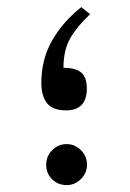

<svg xmlns="http://www.w3.org/2000/svg" viewBox="-20 -523 367 542"><path d="M234.4 -482.9Q198.2 -449.2 178.7 -415.8Q159.2 -382.3 159.2 -331.5Q194.3 -331.5 209.7 -317.9Q225.1 -304.2 225.1 -273.4Q225.1 -211.4 166.5 -211.4Q128.9 -211.4 112.8 -231.7Q96.7 -252 96.7 -289.1Q96.7 -356.4 127.7 -409.7Q158.7 -462.9 209.5 -502.9ZM110.4 -58.1Q110.4 -82 127.4 -99.1Q144.5 -116.2 168 -116.2Q191.4 -116.2 208.5 -99.1Q225.6 -82 225.6 -58.1Q225.6 -34.7 208.5 -17.6Q191.4 -0.5 168 -0.5Q144 -0.5 127.2 -16.8Q110.4 -33.2 110.4 -58.1Z"/></svg>

Font: Vazir Light
Style: Light
Weight: 300
Designer: Saber Rastikerdar
Foundry: Saber Rastikerdar
Version: Version 30.0.0